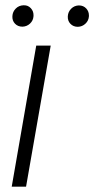

<svg xmlns="http://www.w3.org/2000/svg" viewBox="-20 -699 353 719"><path d="M77.6 0H23.9L115.7 -528.3H169.9ZM233.9 -638.2Q234.9 -654.8 246.6 -666.5Q258.3 -678.2 275.4 -678.7Q292.5 -678.7 303.2 -667Q313 -656.2 313 -641.1Q313 -639.6 313 -638.2Q312 -621.6 300 -610.4Q288.1 -599.1 271.5 -598.6Q254.4 -598.6 243.7 -609.9Q232.9 -621.1 233.9 -638.2ZM26.4 -638.7Q27.3 -655.3 39.1 -667Q50.8 -678.7 67.9 -679.2Q68.4 -679.2 69.3 -679.2Q85 -679.7 95.7 -668Q105.5 -657.2 105.5 -642.6Q105.5 -640.6 105.5 -638.7Q104.5 -622.1 92.5 -610.8Q80.6 -599.6 64 -599.1Q46.9 -599.1 36.1 -610.4Q25.4 -621.6 26.4 -638.7Z"/></svg>

Font: MAUL Condensed Light Italic
Style: Light Italic
Weight: 300
Italic angle: -12°
Designer: MAUL
Version: Version 1.0; 2020; ttfautohint (v1.8.3)